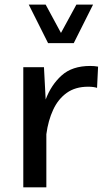

<svg xmlns="http://www.w3.org/2000/svg" viewBox="-20 -801 459 821"><path d="M79.6 -513.7H168L175.3 -375.5Q198.7 -438 243.7 -478.5Q288.6 -519 365.7 -519Q384.3 -519 399.4 -516.1L395 -425.3Q380.4 -430.2 356.9 -430.2Q302.2 -430.2 265.4 -403.8Q228.5 -377.4 207.3 -331.5Q186 -285.6 178.2 -227.1V0H79.6ZM103 -781.2H175.3L240.7 -660.2L306.6 -781.2H377.9L295.4 -616.7H185.5Z"/></svg>

Font: Estedad-FD Medium
Style: Regular
Weight: 500
Designer: Amin Abedi
Version: Version 7.3